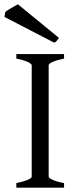

<svg xmlns="http://www.w3.org/2000/svg" viewBox="-41 -864 358 884"><path d="M34.2 0V-21Q67.4 -27.8 86.2 -35.9Q105 -43.9 105 -50.8V-564Q105 -569.8 87.2 -578.6Q69.3 -587.4 34.2 -594.2V-615.2H253.9V-594.2Q220.7 -587.4 201.9 -579.1Q183.1 -570.8 183.1 -564V-50.8Q183.1 -44.9 200.9 -36.4Q218.8 -27.8 253.9 -21V0ZM230.5 -689.5Q223.6 -680.2 220 -675.5Q216.3 -670.9 208.5 -667.5L-20.5 -786.1L-16.6 -808.1Q-13.2 -812 -5.6 -816.9Q2 -821.8 10.7 -826.9Q19.5 -832 27.8 -836.7Q36.1 -841.3 41.5 -844.2Z"/></svg>

Font: Gentium Kaktovik
Style: Regular
Weight: 400
Designer: J. Victor Gaultney and Annie Olsen
Foundry: SIL International
Version: Version 1.102; 2013; Maintenance release